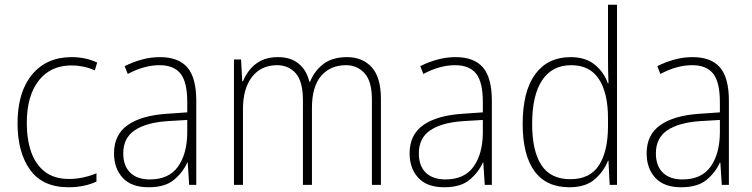

<svg xmlns="http://www.w3.org/2000/svg" viewBox="-20 -780 3172 810"><path d="M269 10Q160 10 107 -63.5Q54 -137 54 -260Q54 -391 115 -465Q176 -539 282 -539Q342 -539 390 -516L380 -483Q356 -494 331 -499Q306 -504 282 -504Q193 -504 143 -439.5Q93 -375 93 -261Q93 -192 111.5 -139Q130 -86 169.5 -55.5Q209 -25 271 -25Q302 -25 331.5 -31.5Q361 -38 387 -49V-14Q364 -3 334 3.5Q304 10 269 10Z M655 -539Q733 -539 770.5 -495.5Q808 -452 808 -355V0H778L772 -94H770Q751 -52 713.5 -21Q676 10 607 10Q534 10 497.5 -30Q461 -70 461 -133Q461 -212 519 -252.5Q577 -293 684 -300L770 -306V-349Q770 -434 741.5 -469.5Q713 -505 653 -505Q621 -505 588 -496Q555 -487 519 -468L506 -501Q540 -518 577.5 -528.5Q615 -539 655 -539ZM687 -269Q597 -263 548.5 -230.5Q500 -198 500 -133Q500 -80 529.5 -51.5Q559 -23 612 -23Q692 -23 730.5 -76.5Q769 -130 770 -219V-274Z M1444 -539Q1509 -539 1548 -496.5Q1587 -454 1587 -363V0H1549V-360Q1549 -437 1518 -471Q1487 -505 1440 -505Q1374 -505 1335 -460Q1296 -415 1296 -324V0H1258V-356Q1258 -437 1227.5 -471Q1197 -505 1149 -505Q1082 -505 1043.5 -456Q1005 -407 1005 -319V0H967V-529H997L1002 -437H1005Q1015 -462 1033.5 -485.5Q1052 -509 1081 -524Q1110 -539 1153 -539Q1207 -539 1240.5 -511Q1274 -483 1285 -435H1288Q1307 -482 1345 -510.5Q1383 -539 1444 -539Z M1902 -539Q1980 -539 2017.5 -495.5Q2055 -452 2055 -355V0H2025L2019 -94H2017Q1998 -52 1960.5 -21Q1923 10 1854 10Q1781 10 1744.5 -30Q1708 -70 1708 -133Q1708 -212 1766 -252.5Q1824 -293 1931 -300L2017 -306V-349Q2017 -434 1988.5 -469.5Q1960 -505 1900 -505Q1868 -505 1835 -496Q1802 -487 1766 -468L1753 -501Q1787 -518 1824.5 -528.5Q1862 -539 1902 -539ZM1934 -269Q1844 -263 1795.5 -230.5Q1747 -198 1747 -133Q1747 -80 1776.5 -51.5Q1806 -23 1859 -23Q1939 -23 1977.5 -76.5Q2016 -130 2017 -219V-274Z M2382 10Q2284 10 2234.5 -58.5Q2185 -127 2185 -257Q2185 -395 2238 -467Q2291 -539 2387 -539Q2451 -539 2490 -506.5Q2529 -474 2544 -429H2547Q2545 -481 2545 -530V-760H2583V0H2552L2547 -102H2545Q2528 -58 2489.5 -24Q2451 10 2382 10ZM2386 -24Q2469 -24 2507 -83Q2545 -142 2545 -248V-281Q2545 -388 2506.5 -446.5Q2468 -505 2390 -505Q2310 -505 2267.5 -442Q2225 -379 2225 -257Q2225 -143 2264 -83.5Q2303 -24 2386 -24Z M2902 -539Q2980 -539 3017.5 -495.5Q3055 -452 3055 -355V0H3025L3019 -94H3017Q2998 -52 2960.5 -21Q2923 10 2854 10Q2781 10 2744.5 -30Q2708 -70 2708 -133Q2708 -212 2766 -252.5Q2824 -293 2931 -300L3017 -306V-349Q3017 -434 2988.5 -469.5Q2960 -505 2900 -505Q2868 -505 2835 -496Q2802 -487 2766 -468L2753 -501Q2787 -518 2824.5 -528.5Q2862 -539 2902 -539ZM2934 -269Q2844 -263 2795.5 -230.5Q2747 -198 2747 -133Q2747 -80 2776.5 -51.5Q2806 -23 2859 -23Q2939 -23 2977.5 -76.5Q3016 -130 3017 -219V-274Z"/></svg>

Font: Noto Sans Khmer SemiCondensed ExtraLight
Style: Regular
Weight: 200
Width: 4
Designer: Danh Hong and the Monotype Design Team
Foundry: Monotype Imaging Inc.
Version: Version 2.004; ttfautohint (v1.8.4.7-5d5b)